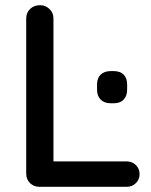

<svg xmlns="http://www.w3.org/2000/svg" viewBox="-20 -720 581 740"><path d="M468 -98Q489 -98 503.5 -84Q518 -70 518 -49Q518 -28 503.5 -14Q489 0 468 0H132Q110 0 95.5 -14.5Q81 -29 81 -51V-649Q81 -671 96 -685.5Q111 -700 135 -700Q155 -700 170.5 -685.5Q186 -671 186 -649V-81L165 -98ZM407 -322Q382 -322 368 -336Q354 -350 354 -375V-394Q354 -419 368 -432.5Q382 -446 407 -446H418Q443 -446 456.5 -432.5Q470 -419 470 -394V-375Q470 -350 456.5 -336Q443 -322 418 -322Z"/></svg>

Font: Quicksand SemiBold
Style: Regular
Weight: 600
Designer: Andrew Paglinawan
Foundry: Andrew Paglinawan
Version: Version 3.006